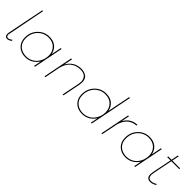

<svg xmlns="http://www.w3.org/2000/svg" viewBox="241 -1947 3154 3154"><g transform="rotate(45 1818.0 -370.0)"><path d="M126 0Q66 0 66 -62Q66 -74 69 -91L199 -742H218Q85 -77 85 -64Q85 -20 126 -20Q155 -20 192 -52L204 -36Q159 0 126 0Z M542 2Q440 2 375.5 -60Q311 -122 311 -224Q311 -351 393 -435Q475 -519 590 -519Q687 -519 744.5 -469.5Q802 -420 817 -340L852 -517H872L769 0H749L775 -128Q687 2 542 2ZM544 -18Q604.5 -18 652 -40.8Q699.5 -63.5 732.8 -102Q766 -140.5 783.5 -189.2Q801 -238 801 -290Q801 -382 743.5 -440.5Q686 -499 588 -499Q517 -499 458.8 -464Q400.5 -429 365.8 -367.8Q331 -306.5 331 -227Q331 -155.5 360.5 -110Q392 -62 440.2 -40Q488.5 -18 544 -18Z M1432.5 0H1412.5L1475 -313.5Q1480 -343.5 1480 -363.5Q1480 -416.5 1447.2 -457Q1414.5 -497.5 1328.5 -497.5Q1231.5 -496.5 1161.8 -441Q1092 -385.5 1063 -266.5L1011 0H991L1093 -517.5H1113.5L1084 -368.5Q1165.5 -513.5 1328.5 -517.5Q1404.5 -517.5 1452.2 -482Q1500 -446.5 1500 -366.5Q1500 -345.5 1495 -313.5Z M1861 2Q1759 2 1694.5 -60Q1630 -122 1630 -224Q1630 -351 1712 -435Q1794 -519 1909 -519Q2006 -519 2063.5 -469.5Q2121 -420 2136 -340L2216 -742H2236L2088 0H2068L2094 -128Q2006 2 1861 2ZM1863 -18Q1923.5 -18 1971 -40.8Q2018.5 -63.5 2051.8 -102Q2085 -140.5 2102.5 -189.2Q2120 -238 2120 -290Q2120 -382 2062.5 -440.5Q2005 -499 1907 -499Q1836 -499 1777.8 -464Q1719.5 -429 1684.8 -367.8Q1650 -306.5 1650 -227Q1650 -155.5 1679.5 -110Q1711 -62 1759.2 -40Q1807.5 -18 1863 -18Z M2334 0H2314L2417 -517H2437L2409 -377Q2486 -513 2634 -517L2632 -497Q2451 -487 2391 -284Z M2869.5 2Q2767.5 2 2703 -60Q2638.5 -122 2638.5 -224Q2638.5 -351 2720.5 -435Q2802.5 -519 2917.5 -519Q3014.5 -519 3072 -469.5Q3129.5 -420 3144.5 -340L3179.5 -517H3199.5L3096.5 0H3076.5L3102.5 -128Q3014.5 2 2869.5 2ZM2871.5 -18Q2932 -18 2979.5 -40.8Q3027 -63.5 3060.2 -102Q3093.5 -140.5 3111 -189.2Q3128.5 -238 3128.5 -290Q3128.5 -382 3071 -440.5Q3013.5 -499 2915.5 -499Q2844.5 -499 2786.2 -464Q2728 -429 2693.2 -367.8Q2658.5 -306.5 2658.5 -227Q2658.5 -155.5 2688 -110Q2719.5 -62 2767.8 -40Q2816 -18 2871.5 -18Z M3445.5 0Q3357.5 0 3357.5 -92Q3357.5 -111 3362.5 -143L3431.5 -487H3354.5L3358.5 -507H3435.5L3459.5 -630H3479.5L3454.5 -507H3636.5L3632.5 -487H3450.5L3381.5 -141Q3376.5 -113 3376.5 -96Q3376.5 -20 3445.5 -20Q3497.5 -22 3543.5 -53L3553.5 -37Q3499.5 -1 3445.5 0Z"/></g></svg>

Font: Argentum Sans Thin
Style: Italic
Weight: 100
Italic angle: -11°
Designer: Julieta Ulanovsky (font), Cristiano Sobral (main changes and remaster)
Foundry: Julieta Ulanovsky (font), Cristiano Sobral (main changes and remaster)
Version: Version 2.007;June 15, 2022;FontCreator 14.0.0.2814 64-bit; 